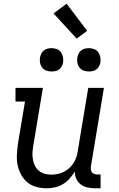

<svg xmlns="http://www.w3.org/2000/svg" viewBox="-20 -1001 640 1029"><path d="M230 8Q201 8 174 0.5Q147 -7 126.5 -24Q106 -41 93 -65Q80 -89 74.5 -116Q69 -143 70.5 -172Q72 -201 76 -230L114 -457H63V-530H210L158 -218Q155 -199 154 -181Q153 -163 156.5 -145.5Q160 -128 167.5 -112.5Q175 -97 188.5 -86Q202 -75 219 -70Q236 -65 255 -65Q272 -65 289 -68.5Q306 -72 322 -80Q338 -88 351.5 -100.5Q365 -113 374.5 -128Q384 -143 389.5 -159.5Q395 -176 397 -193L453 -530H537L467 -108Q466 -99 467 -91Q468 -83 473 -77Q478 -71 486 -68.5Q494 -66 502 -66H519V8H490Q469 8 448.5 3.5Q428 -1 412.5 -13Q397 -25 388.5 -43.5Q380 -62 381 -82Q369 -62 353 -44Q337 -26 317 -14Q297 -2 274.5 3Q252 8 230 8ZM456 -618Q441 -618 427.5 -623Q414 -628 405.5 -639.5Q397 -651 394.5 -665.5Q392 -680 395 -695Q397 -705 402 -715Q407 -725 416 -731.5Q425 -738 435.5 -740.5Q446 -743 456 -743Q471 -743 485 -737.5Q499 -732 507 -720.5Q515 -709 517.5 -694.5Q520 -680 518 -665Q516 -655 510.5 -645Q505 -635 496 -628.5Q487 -622 476.5 -620Q466 -618 456 -618ZM256 -618Q241 -618 227.5 -623Q214 -628 205.5 -639.5Q197 -651 194.5 -665.5Q192 -680 195 -695Q197 -705 202 -715Q207 -725 216 -731.5Q225 -738 235.5 -740.5Q246 -743 256 -743Q271 -743 285 -737.5Q299 -732 307 -720.5Q315 -709 317.5 -694.5Q320 -680 318 -665Q316 -655 310.5 -645Q305 -635 296 -628.5Q287 -622 276.5 -620Q266 -618 256 -618ZM391 -794 267 -929 337 -981 447 -836Z"/></svg>

Font: Iosevka Slab Extended
Style: Italic
Weight: 400
Width: 7
Italic angle: -9°
Monospace: yes
Designer: Belleve Invis
Foundry: Belleve Invis
Version: Version 11.1.0; ttfautohint (v1.8.3)